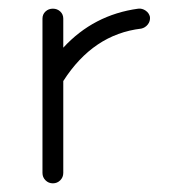

<svg xmlns="http://www.w3.org/2000/svg" viewBox="-20 -416 393 443"><path d="M78 -17V-373Q78 -383 85 -389.5Q92 -396 102 -396Q112 -396 119 -389.5Q126 -383 126 -373V-306Q196 -382 299 -396Q308 -397 316 -391.5Q324 -386 326 -377Q327 -367 321 -359.5Q315 -352 306 -350Q195 -337 126 -229V-17Q126 -7 119 0Q112 7 102 7Q92 7 85 0Q78 -7 78 -17Z"/></svg>

Font: Hoogli
Style: Regular
Weight: 400
Designer: Anand Singh Naorem
Foundry: Brand New Type
Version: Version 1.00 b007